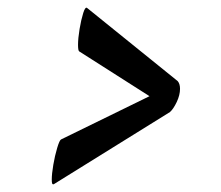

<svg xmlns="http://www.w3.org/2000/svg" viewBox="-20 -533 571 497"><path d="M117 -56Q114 -56 114 -68Q114 -83 118 -106.5Q122 -130 128 -150Q134 -170 138 -172L367 -284L185 -400Q182 -402 182 -417Q182 -434 186 -458Q190 -482 195.5 -499.5Q201 -517 206 -512L440 -323Q446 -316 446 -303Q446 -287 437.5 -269Q429 -251 420 -243L119 -56Z"/></svg>

Font: Praise
Style: Regular
Weight: 400
Designer: Robert E. Leuschke
Foundry: Robert E. Leuschke
Version: Version 1.100; ttfautohint (v1.8.3)